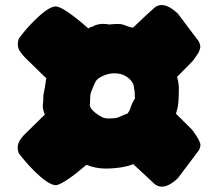

<svg xmlns="http://www.w3.org/2000/svg" viewBox="-20 -795 849 747"><path d="M405.8 -334 421.9 -335Q435.5 -335.4 450 -342.5Q464.4 -349.6 476.6 -353.5L484.9 -366.7Q492.7 -393.6 504.9 -411.1Q504.9 -439 501.5 -452.1Q501.5 -471.2 483.9 -487.8Q460.4 -509.8 424.8 -509.8Q403.3 -509.8 381.1 -500Q358.9 -490.2 352.1 -478Q346.7 -467.8 338.4 -446.8Q331.1 -430.7 331.1 -419.2Q331.1 -407.7 330.1 -394L329.1 -384.3Q332 -381.3 332 -376.5Q344.7 -356 378.9 -338.4Q387.2 -334 405.8 -334ZM316.4 -153.8Q237.8 -86.4 202.6 -75.2Q200.2 -74.7 196.8 -74.7Q168.9 -74.7 111.8 -131.3Q80.1 -163.1 52.7 -199.2Q48.8 -210.4 48.8 -220.7Q48.8 -246.1 77.6 -273.9L154.3 -349.1Q146.5 -368.7 146.5 -383.3Q146.5 -390.1 147.9 -397.9L148.9 -425.3Q155.3 -455.1 159.2 -485.4L160.2 -490.2L78.1 -570.3Q66.9 -581.5 55.7 -598.1Q49.3 -609.9 49.3 -623Q49.3 -633.3 53.2 -645Q80.1 -681.6 111.8 -712.9Q168.9 -770 196.8 -770Q225.6 -770 323.7 -684.6H324.7L333.5 -690.4Q341.8 -690.4 346.7 -695.3Q363.8 -702.1 381.3 -702.1Q391.6 -702.1 405.3 -699.7Q411.6 -699.7 416.5 -700.7Q421.4 -701.7 440.9 -701.7Q451.2 -701.7 460.4 -698.7Q478 -690.9 497.1 -687Q554.2 -741.7 581.5 -765.6Q594.2 -775.4 608.9 -775.4Q636.2 -775.4 671.4 -742.7L752 -635.7Q759.3 -623.5 759.3 -612.8Q759.3 -607.4 755.6 -597.4Q752 -587.4 731.9 -560.1Q726.6 -553.7 668.9 -496.1Q675.8 -472.2 675.8 -449.7Q675.8 -388.7 669.4 -370.1Q667.5 -364.3 664.6 -352.5L725.6 -292L731.9 -284.2Q759.8 -245.6 759.8 -231Q759.8 -220.2 752.4 -208.5L671.9 -101.6Q637.2 -68.8 609.9 -68.8Q594.7 -68.8 582 -78.6Q555.2 -103 498.5 -156.2Q478.5 -148.4 458 -145Q424.3 -139.2 390.6 -139.2Q352.1 -139.2 316.4 -153.8Z"/></svg>

Font: Kaph
Style: Regular
Weight: 400
Designer: GGBotNet
Foundry: f0n7.com
Version: 1.10